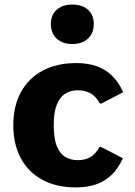

<svg xmlns="http://www.w3.org/2000/svg" viewBox="-20 -816 595 846"><path d="M314 9.8Q229 9.8 167.2 -23.4Q105.5 -56.6 72 -118.4Q38.6 -180.2 38.6 -264.2Q38.6 -348.6 72.3 -410.2Q106 -471.7 168.2 -504.9Q230.5 -538.1 315.4 -538.1Q366.2 -538.1 405 -524.7Q443.8 -511.2 472.9 -483.2Q502 -455.1 522.9 -409.7L426.8 -359.9H420.4Q401.4 -393.6 376.5 -406.2Q351.6 -418.9 320.8 -418Q292.5 -418 268.6 -403.8Q244.6 -389.6 230.7 -356Q216.8 -322.3 216.8 -264.2Q216.8 -205.1 230.5 -171.9Q244.1 -138.7 267.3 -124.8Q290.5 -110.8 319.3 -110.4Q350.1 -109.4 374.8 -121.8Q399.4 -134.3 418.9 -168.5H425.3L521.5 -118.7Q500.5 -73.2 471.4 -45.2Q442.4 -17.1 403.6 -3.7Q364.7 9.8 314 9.8ZM298.8 -622.1Q255.4 -622.1 229.7 -646Q204.1 -669.9 204.1 -710.9Q204.1 -750 229.7 -772.9Q255.4 -795.9 298.8 -795.9Q342.8 -795.9 367.9 -772.9Q393.1 -750 393.1 -710.9Q393.1 -669.9 367.9 -646Q342.8 -622.1 298.8 -622.1Z"/></svg>

Font: Comme ExtraBold
Style: Regular
Weight: 800
Version: Version 1.000;gftools[0.9.27]